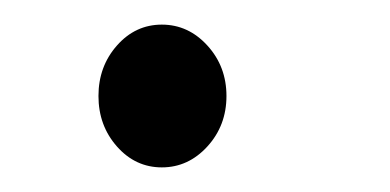

<svg xmlns="http://www.w3.org/2000/svg" viewBox="-20 -113 317 156"><path d="M148.5 -76Q164 -59 164 -35Q164 -11 148.5 6Q133 23 111.5 23Q90 23 75 6Q60 -11 60 -35Q60 -59 75 -76Q90 -93 111.5 -93Q133 -93 148.5 -76Z"/></svg>

Font: Mr Bedfort
Style: Regular
Weight: 400
Designer: Alejandro Paul
Foundry: Alejandro Paul
Version: Version 1.000